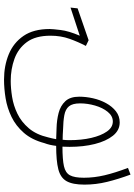

<svg xmlns="http://www.w3.org/2000/svg" viewBox="126 -538 683 976"><g transform="rotate(90 468.0 -49.5)"><path d="M631 5Q590 4 553.5 -5.5Q517 -15 494 -39.5Q471 -64 471 -110Q471 -144 479 -180Q487 -216 504 -247Q521 -278 545.5 -297Q570 -316 602 -316Q642 -316 669.5 -281.5Q697 -247 711.5 -189.5Q726 -132 726 -61Q726 -43 725 -25Q790 -25 824 -32.5Q858 -40 870.5 -63Q883 -86 883 -134Q883 -186 870.5 -239Q858 -292 833 -358L867 -371Q890 -309 904 -252Q918 -195 918 -137Q918 -77 900.5 -46Q883 -15 840 -4Q797 7 721 7Q717 41 707 67Q690 131 654.5 171.5Q619 212 573.5 234Q528 256 479 264Q430 272 384 272Q314 272 255.5 248Q197 224 162 173Q127 122 127 40Q127 26 132 -15.5Q137 -57 161 -113L18 -66L22 -102L184 -158L213 -144Q193 -106 177 -61.5Q161 -17 161 36Q161 112 193.5 156Q226 200 278.5 219Q331 238 391 238Q428 238 472 231Q516 224 557.5 204Q599 184 631.5 146Q664 108 678 47Q683 29 687 7Q674 6 660 6Q646 6 631 5ZM638 -28Q652 -27 665 -26.5Q678 -26 690 -26Q692 -43 692 -61Q692 -122 680.5 -171.5Q669 -221 648 -251Q627 -281 597 -281Q569 -281 548 -255Q527 -229 516 -190.5Q505 -152 505 -115Q505 -76 520 -58Q535 -40 565 -34.5Q595 -29 638 -28Z"/></g></svg>

Font: Noto Sans Arabic ExtCond ExtLt
Style: Regular
Weight: 200
Width: 2
Designer: Monotype Design Team, Nadine Chahine, Nizar Qandah and Khaled Hosny
Foundry: Monotype Imaging Inc.
Version: Version 2.012; ttfautohint (v1.8.4.7-5d5b)